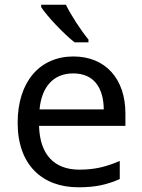

<svg xmlns="http://www.w3.org/2000/svg" viewBox="-20 -786 604 816"><path d="M260 -766H155V-756C178 -719 251 -642 297 -606H356V-618C325 -655 282 -721 260 -766ZM292 -546C150 -546 55 -440 55 -264C55 -85 160 10 313 10C386 10 434 -1 489 -25V-102C433 -78 385 -65 317 -65C210 -65 149 -130 146 -251H513V-304C513 -450 429 -546 292 -546ZM291 -474C380 -474 420 -412 421 -321H148C157 -417 207 -474 291 -474Z"/></svg>

Font: Noto Sans Brahmi
Style: Regular
Weight: 400
Designer: Monotype Design Team
Foundry: Monotype Imaging Inc.
Version: Version 2.004